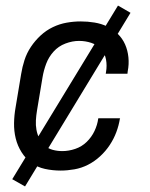

<svg xmlns="http://www.w3.org/2000/svg" viewBox="-20 -605 540 690"><path d="M198 8Q169 8 141.5 2Q114 -4 93 -19.5Q72 -35 57.5 -58Q43 -81 36.5 -107.5Q30 -134 30.5 -162.5Q31 -191 36 -219L56 -339Q60 -364 68 -389Q76 -414 91 -436.5Q106 -459 126 -477.5Q146 -496 170 -507.5Q194 -519 219.5 -523.5Q245 -528 270 -528Q295 -528 319.5 -524Q344 -520 365 -510Q386 -500 403 -483.5Q420 -467 429.5 -445.5Q439 -424 441.5 -399Q444 -374 439 -349L438 -340H360L361 -346Q365 -369 361 -391Q357 -413 343 -428.5Q329 -444 308 -451Q287 -458 264 -458Q240 -458 215 -448.5Q190 -439 172.5 -419.5Q155 -400 146 -376Q137 -352 133 -328L113 -208Q110 -190 109 -172.5Q108 -155 111 -138.5Q114 -122 121.5 -107Q129 -92 141 -81.5Q153 -71 169.5 -66.5Q186 -62 204 -62Q227 -62 250.5 -70Q274 -78 291.5 -95Q309 -112 319.5 -134Q330 -156 333 -179L334 -180H412L411 -179Q407 -154 398 -130Q389 -106 374.5 -84Q360 -62 340 -43.5Q320 -25 296.5 -13Q273 -1 247.5 3.5Q222 8 198 8ZM70 65 24 39 404 -585 449 -559Z"/></svg>

Font: Iosevka Term Curly Oblique
Style: Regular
Weight: 400
Italic angle: -9°
Designer: Belleve Invis
Foundry: Belleve Invis
Version: Version 32.3.0